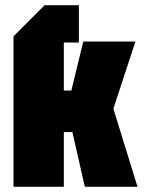

<svg xmlns="http://www.w3.org/2000/svg" viewBox="-20 -720 562 740"><path d="M32 0V-580L152 -700H284V-556H226V-371H255L301 -560H502L417 -301L510 0H307L259 -211H226V0Z"/></svg>

Font: Tektur Condensed ExtraBold
Style: Regular
Weight: 800
Width: 3
Designer: Adam Jagosz
Foundry: Adam Jagosz
Version: Version 1.005;gftools[0.9.30]